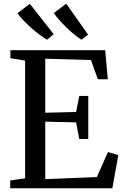

<svg xmlns="http://www.w3.org/2000/svg" viewBox="-20 -1013 667 1033"><path d="M115 -53.5V-687L36 -700V-743H546L560 -586.5H506.5L469.5 -690L223.5 -697V-406.5L389.5 -410.5L406.5 -497H455V-265H406.5L389.5 -354.5L223.5 -358.5V-49L501 -60.5L561 -195L616.5 -178.5L584.5 0H35V-42ZM232.5 -799.5Q215 -810 193 -826.2Q171 -842.5 148.8 -862.2Q126.5 -882 106.8 -902.5Q87 -923 74 -942L140.5 -992.5L269 -829L233.5 -799.5ZM418 -799.5Q395 -814 367 -838Q339 -862 313 -889.8Q287 -917.5 269 -942.5L336.5 -993L454 -826.5L419 -799.5Z"/></svg>

Font: Merriweather 48pt
Style: Regular
Weight: 400
Version: Version 2.100